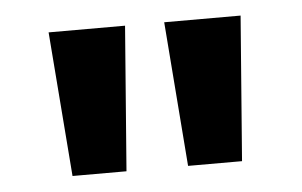

<svg xmlns="http://www.w3.org/2000/svg" viewBox="-32 -756 536 341"><g transform="rotate(-5 236.0 -585.0)"><path d="M201.2 -713.9 181.2 -456.1H85L64.9 -713.9ZM407.2 -713.9 387.2 -456.1H291L271 -713.9Z"/></g></svg>

Font: Phetsarath
Style: Bold
Weight: 700
Designer: Danh Hong
Foundry: Danh Hong
Version: Version 1.01